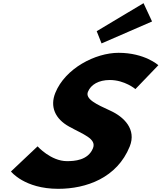

<svg xmlns="http://www.w3.org/2000/svg" viewBox="-20 -1172 1016 1207"><path d="M587.9 -976 618.4 -899 935.9 -1037 882.3 -1152ZM725.4 -840C579.1 -840 389.9 -742 327.7 -588C293 -502 325.7 -425 414.8 -376C502.8 -327 588.7 -300 564.4 -240C533.3 -163 445.9 -159 400.8 -159C299.6 -159 216.2 -252 216.2 -252L48.9 -94C48.9 -94 133.6 15 345.9 15C523 15 715.9 -54 795.5 -251C839.1 -359 759.5 -437 674.1 -476C586.8 -516 514.4 -549 532.9 -595C551.1 -640 600.2 -669 670.6 -669C764.1 -669 831.3 -612 831.3 -612L975.5 -762C975.5 -762 890.4 -840 725.4 -840Z"/></svg>

Font: Hussar
Style: BdWideOblFour
Weight: 700
Foundry: Cannot Into Space Fonts
Version: Version 2.00